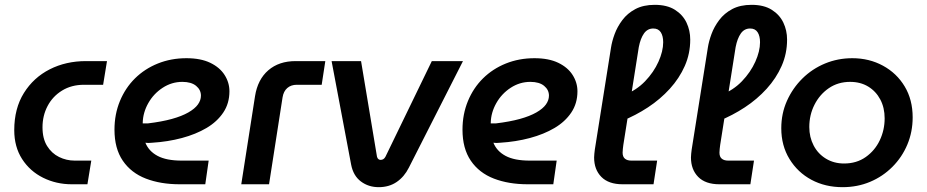

<svg xmlns="http://www.w3.org/2000/svg" viewBox="-20 -763 3838 795"><path d="M277 0Q213 0 158.5 -27Q104 -54 71.5 -104.5Q39 -155 39 -224Q39 -314 79 -378Q119 -442 186 -476Q253 -510 336 -510H423L407 -412H328Q276 -412 237 -388Q198 -364 177 -324Q156 -284 156 -236Q156 -189 175 -158.5Q194 -128 224.5 -113Q255 -98 289 -98H358L342 0Z M724 0Q645 0 584 -23.5Q523 -47 488.5 -97.5Q454 -148 454 -226Q454 -290 476.5 -344.5Q499 -399 539 -438.5Q579 -478 633.5 -500Q688 -522 752 -522Q811 -522 850.5 -503Q890 -484 910 -452.5Q930 -421 930 -385Q930 -335 904.5 -297Q879 -259 835 -233Q791 -207 733 -191.5Q675 -176 610 -172Q601 -171 594.5 -171Q588 -171 582 -172Q596 -137 632.5 -117.5Q669 -98 732 -98H844L830 0ZM571 -252Q576 -252 581 -252Q586 -252 592 -252Q650 -259 691.5 -270.5Q733 -282 760 -297.5Q787 -313 799.5 -330.5Q812 -348 812 -367Q812 -391 792 -407.5Q772 -424 735 -424Q691 -424 653.5 -399.5Q616 -375 594 -336Q572 -297 571 -255Q571 -254 571 -253.5Q571 -253 571 -252Z M979 0 1036 -365Q1047 -434 1091 -472Q1135 -510 1204 -510H1327L1312 -412H1209Q1185 -412 1169.5 -398.5Q1154 -385 1150 -360L1094 0Z M1548 12Q1506 12 1474.5 -11.5Q1443 -35 1434 -81L1353 -510H1475L1541 -114Q1543 -107 1547 -104Q1551 -101 1556 -101Q1569 -101 1576 -114L1768 -510H1897L1673 -69Q1654 -31 1622.5 -9.5Q1591 12 1548 12Z M2165 0Q2086 0 2025 -23.5Q1964 -47 1929.5 -97.5Q1895 -148 1895 -226Q1895 -290 1917.5 -344.5Q1940 -399 1980 -438.5Q2020 -478 2074.5 -500Q2129 -522 2193 -522Q2252 -522 2291.5 -503Q2331 -484 2351 -452.5Q2371 -421 2371 -385Q2371 -335 2345.5 -297Q2320 -259 2276 -233Q2232 -207 2174 -191.5Q2116 -176 2051 -172Q2042 -171 2035.5 -171Q2029 -171 2023 -172Q2037 -137 2073.5 -117.5Q2110 -98 2173 -98H2285L2271 0ZM2012 -252Q2017 -252 2022 -252Q2027 -252 2033 -252Q2091 -259 2132.5 -270.5Q2174 -282 2201 -297.5Q2228 -313 2240.5 -330.5Q2253 -348 2253 -367Q2253 -391 2233 -407.5Q2213 -424 2176 -424Q2132 -424 2094.5 -399.5Q2057 -375 2035 -336Q2013 -297 2012 -255Q2012 -254 2012 -253.5Q2012 -253 2012 -252Z M2558 0Q2500 0 2470 -30.5Q2440 -61 2440 -111Q2440 -119 2441 -127Q2442 -135 2443 -144L2510 -566Q2514 -592 2525 -622Q2536 -652 2557 -680Q2578 -708 2611 -725.5Q2644 -743 2691 -743Q2742 -743 2774.5 -722.5Q2807 -702 2822.5 -669.5Q2838 -637 2838 -599Q2838 -541 2815.5 -490Q2793 -439 2753.5 -395.5Q2714 -352 2663 -318.5Q2612 -285 2555 -262L2563 -369Q2615 -389 2651 -426.5Q2687 -464 2706.5 -507.5Q2726 -551 2726 -588Q2726 -614 2716 -629.5Q2706 -645 2685 -645Q2661 -645 2646.5 -624.5Q2632 -604 2625 -568L2561 -163Q2560 -156 2559 -146.5Q2558 -137 2558 -131Q2558 -114 2567.5 -106Q2577 -98 2594 -98H2701L2686 0Z M2959 0Q2901 0 2871 -30.5Q2841 -61 2841 -111Q2841 -119 2842 -127Q2843 -135 2844 -144L2911 -566Q2915 -592 2926 -622Q2937 -652 2958 -680Q2979 -708 3012 -725.5Q3045 -743 3092 -743Q3143 -743 3175.5 -722.5Q3208 -702 3223.5 -669.5Q3239 -637 3239 -599Q3239 -541 3216.5 -490Q3194 -439 3154.5 -395.5Q3115 -352 3064 -318.5Q3013 -285 2956 -262L2964 -369Q3016 -389 3052 -426.5Q3088 -464 3107.5 -507.5Q3127 -551 3127 -588Q3127 -614 3117 -629.5Q3107 -645 3086 -645Q3062 -645 3047.5 -624.5Q3033 -604 3026 -568L2962 -163Q2961 -156 2960 -146.5Q2959 -137 2959 -131Q2959 -114 2968.5 -106Q2978 -98 2995 -98H3102L3087 0Z M3469 12Q3397 12 3340 -18.5Q3283 -49 3249 -104.5Q3215 -160 3215 -232Q3215 -293 3238.5 -345.5Q3262 -398 3302.5 -438Q3343 -478 3396 -500Q3449 -522 3509 -522Q3579 -522 3636 -491Q3693 -460 3726 -405Q3759 -350 3759 -277Q3759 -217 3737 -164.5Q3715 -112 3675 -72Q3635 -32 3582.5 -10Q3530 12 3469 12ZM3475 -86Q3527 -86 3565 -113Q3603 -140 3623 -182.5Q3643 -225 3643 -273Q3643 -317 3625 -351Q3607 -385 3575 -404.5Q3543 -424 3500 -424Q3450 -424 3412 -398Q3374 -372 3352.5 -329.5Q3331 -287 3331 -237Q3331 -195 3349 -160.5Q3367 -126 3400 -106Q3433 -86 3475 -86Z"/></svg>

Font: MuseoModerno Thin Medium
Style: Italic
Weight: 500
Italic angle: -9°
Version: Version 1.003